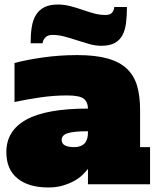

<svg xmlns="http://www.w3.org/2000/svg" viewBox="-20 -813 692 847"><path d="M368 -68Q359 -56 344 -41.5Q329 -27 307.5 -15Q286 -3 257.5 5.5Q229 14 193 14Q106 14 57 -26Q8 -66 8 -142Q8 -237 96.5 -285.5Q185 -334 368 -334Q368 -362 350 -377Q332 -392 276 -392Q216 -392 155.5 -383Q95 -374 44 -363V-535Q95 -549 169 -559.5Q243 -570 321 -570Q401 -570 454.5 -555Q508 -540 540 -509.5Q572 -479 585 -433.5Q598 -388 598 -328V-164H642V0H368ZM368 -234Q306 -234 279 -225.5Q252 -217 252 -196Q252 -164 307 -164Q368 -164 368 -228ZM115 -622Q115 -661 120 -693Q125 -725 138.5 -747Q152 -769 175.5 -781Q199 -793 235 -793Q263 -793 290 -786Q317 -779 343 -770Q369 -761 394 -754Q419 -747 445 -747Q468 -747 476 -759Q484 -771 484 -782H540Q540 -743 536 -711.5Q532 -680 520 -657.5Q508 -635 485.5 -623Q463 -611 427 -611Q401 -611 374.5 -618.5Q348 -626 320.5 -635Q293 -644 265.5 -651.5Q238 -659 212 -659Q189 -659 178.5 -646Q168 -633 168 -622Z"/></svg>

Font: Alfa Slab One
Style: Regular
Weight: 400
Designer: JM Sole
Foundry: JM Sole
Version: Version 1.001